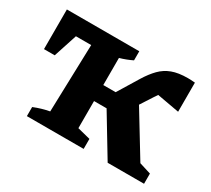

<svg xmlns="http://www.w3.org/2000/svg" viewBox="-110 -727 1004 914"><g transform="rotate(30 392.0 -270.0)"><path d="M116 0V-50Q138 -59 159 -65Q180 -71 201 -75L212 -446H128L86 -317H27V-535H425V-485Q411 -478 393 -471Q375 -464 357 -459V-310H425L494 -423Q518 -462 543.5 -488Q569 -514 603.5 -527Q638 -540 690 -540Q704 -540 729 -538V-378L607 -400Q600 -390 593 -379L551 -314L696 -76L760 -56V0H560L426 -222H357V-73L428 -55V0Z"/></g></svg>

Font: Piazzolla SC
Style: Bold
Weight: 700
Designer: Juan Pablo del Peral
Foundry: Huerta Tipografica
Version: Version 1.330